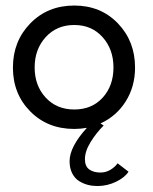

<svg xmlns="http://www.w3.org/2000/svg" viewBox="-20 -442 540 676"><path d="M241.5 12Q147.5 12 86.5 -49.8Q25.5 -111.5 25.5 -204Q25.5 -297 86.8 -359.8Q148 -422.5 241.5 -422.5Q334.5 -422.5 395 -359.8Q455.5 -297 455.5 -204Q455.5 -137.5 422.8 -85.2Q390 -33 334 -7.5L345 0Q319.5 25 299.2 57.8Q279 90.5 279 118.5Q279 143.5 294.2 154.5Q309.5 165.5 333.5 165.5Q352.5 165.5 368.8 155.8Q385 146 394 133L432.5 162.5Q420 182.5 388.8 197.8Q357.5 213 323 213Q305.5 213 289.8 209Q274 205 258.8 195.8Q243.5 186.5 234.2 168.2Q225 150 225 125.5Q225 75 286 8Q263.5 12 241.5 12ZM379.5 -204.5Q379.5 -268.5 341.2 -311.2Q303 -354 241.5 -354Q179.5 -354 140.8 -311.2Q102 -268.5 102 -204.5Q102 -140.5 140.8 -98.5Q179.5 -56.5 241.5 -56.5Q303.5 -56.5 341.5 -98.2Q379.5 -140 379.5 -204.5Z"/></svg>

Font: League Spartan
Style: Regular
Weight: 350
Foundry: The League of Moveable Type
Version: Version 2.002